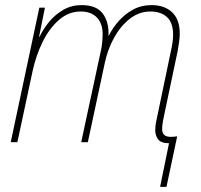

<svg xmlns="http://www.w3.org/2000/svg" viewBox="-20 -557 789 752"><path d="M642 4Q611 4 599.5 -11Q588 -26 588 -47Q588 -61 591 -77.5Q594 -94 598 -111L650 -360Q658 -395 658 -421Q658 -468 634 -490Q610 -512 569 -512Q525 -512 488.5 -483.5Q452 -455 427 -409.5Q402 -364 391 -313L324 0H298L375 -358Q379 -375 380.5 -393Q382 -411 382 -423Q382 -465 359.5 -488.5Q337 -512 296 -512Q249 -512 211 -479Q173 -446 147 -393Q121 -340 108 -280L48 0H22L134 -527H156L133 -413H135Q149 -443 172.5 -471.5Q196 -500 228 -518.5Q260 -537 300 -537Q357 -537 382 -504.5Q407 -472 405 -417H406Q420 -446 444 -473.5Q468 -501 500.5 -519Q533 -537 574 -537Q624 -537 654 -509Q684 -481 684 -425Q684 -411 681.5 -392.5Q679 -374 676 -358L625 -116Q621 -98 618 -81.5Q615 -65 615 -52Q615 -21 648 -21Q661 -21 674 -23L632 175H607Z"/></svg>

Font: Noto Sans SemiCondensed Thin
Style: Italic
Weight: 100
Width: 4
Italic angle: -12°
Designer: Monotype Design Team
Foundry: Monotype Imaging Inc.
Version: Version 2.013; ttfautohint (v1.8.4.7-5d5b)